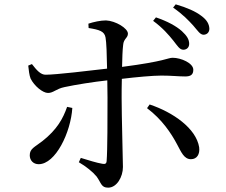

<svg xmlns="http://www.w3.org/2000/svg" viewBox="-20 -827 1040 884"><path d="M685 -731C729 -699 757 -666 778 -640C797 -616 807 -598 824 -598C839 -598 851 -608 851 -625C851 -645 841 -662 817 -684C791 -707 751 -729 698 -747ZM289 -335C270 -281 243 -231 176 -178C139 -149 117 -143 117 -112C117 -89 133 -71 158 -71C236 -71 306 -218 313 -330ZM388 -698C438 -690 461 -683 466 -654C470 -634 472 -573 473 -511C396 -502 237 -483 191 -483C167 -482 148 -505 127 -532L110 -525C112 -506 115 -479 121 -465C138 -431 177 -399 201 -399C226 -399 238 -418 277 -426C328 -437 410 -450 474 -457L475 -377C475 -292 475 -134 471 -86C470 -72 463 -71 451 -73C426 -77 388 -89 352 -100L343 -80C376 -61 408 -35 425 -14C447 17 446 37 478 37C518 37 546 -13 546 -58C546 -89 540 -293 540 -376C540 -401 540 -432 541 -464C607 -472 683 -479 723 -479C770 -479 801 -475 833 -475C859 -475 870 -484 870 -506C870 -536 814 -561 775 -561C752 -561 743 -545 542 -519C543 -560 544 -597 547 -620C549 -649 569 -652 569 -672C569 -697 512 -731 468 -733C443 -733 411 -726 387 -718ZM657 -329C726 -277 768 -214 796 -161C814 -128 827 -94 859 -94C887 -94 901 -117 897 -149C883 -236 777 -310 669 -346ZM777 -792C823 -760 848 -733 870 -709C891 -685 901 -667 918 -667C935 -668 944 -680 944 -695C943 -716 933 -735 907 -754C881 -774 841 -792 789 -807Z"/></svg>

Font: Noto Serif CJK JP Medium
Style: Regular
Weight: 500
Designer: Ryoko NISHIZUKA 西塚涼子 (kana & ideographs); Frank Grießhammer (Latin, Greek & Cyrillic); Wenlong ZHANG 张文龙 (bopomofo); San
Foundry: Adobe Systems Incorporated
Version: Version 1.000;PS 1;hotconv 16.6.53;makeotf.lib2.5.65590